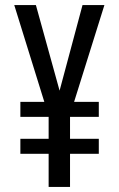

<svg xmlns="http://www.w3.org/2000/svg" viewBox="-20 -734 469 754"><path d="M214 -378 304 -714H390L271 -334H368V-275H255V-189H368V-130H255V0H171V-130H60V-189H171V-275H60V-334H154L36 -714H121Z"/></svg>

Font: Noto Sans Bengali ExtraCondensed
Style: Regular
Weight: 400
Width: 2
Designer: Jelle Bosma - Monotype Design Team
Foundry: Monotype Imaging Inc.
Version: Version 2.003; ttfautohint (v1.8.4.7-5d5b)